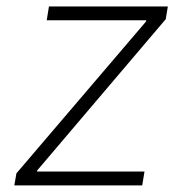

<svg xmlns="http://www.w3.org/2000/svg" viewBox="-20 -562 564 582"><path d="M23.4 0 29.8 -36.6 422.9 -497.1 423.3 -500.5H121.6L128.4 -542.5H488.8L482.4 -503.9L92.8 -45.4L92.3 -42H418L411.1 0Z"/></svg>

Font: Inter 16pt ExtraLight
Style: Italic
Weight: 250
Italic angle: -9.3988°
Version: Version 4.001;git-66647c0bb